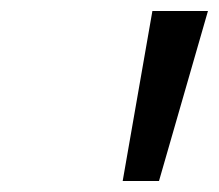

<svg xmlns="http://www.w3.org/2000/svg" viewBox="-20 -715 398 349"><path d="M257 -695H358L269 -386H203Z"/></svg>

Font: Coval
Style: Italic
Weight: 400
Foundry: Context Ltd
Version: Version 001.000